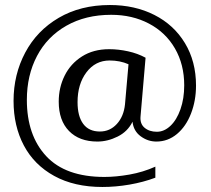

<svg xmlns="http://www.w3.org/2000/svg" viewBox="-20 -689 842 765"><path d="M34 -287Q34 -392 80.5 -479.5Q127 -567 214 -618Q301 -669 418 -669Q517 -669 595 -629.5Q673 -590 717 -517Q761 -444 761 -348Q761 -288 741 -236.5Q721 -185 685 -155Q649 -125 603 -125Q569 -125 540.5 -146Q512 -167 508 -204Q489 -165 449 -145Q409 -125 368 -125Q296 -125 255 -167Q214 -209 214 -284Q214 -340 237.5 -387.5Q261 -435 306.5 -464Q352 -493 415 -493Q452 -493 490.5 -484.5Q529 -476 560 -459L540 -226Q537 -196 556 -180Q575 -164 605 -164Q634 -164 659 -187.5Q684 -211 699 -253.5Q714 -296 714 -349Q714 -432 677 -496Q640 -560 573.5 -595Q507 -630 423 -630Q321 -630 244.5 -586.5Q168 -543 127.5 -466Q87 -389 87 -291Q87 -150 164 -67Q241 16 396 16Q442 16 496 6.5Q550 -3 599 -25V19Q551 37 496 46.5Q441 56 388 56Q276 56 196 12Q116 -32 75 -109.5Q34 -187 34 -287ZM478 -273 492 -433Q458 -448 417 -448Q360 -448 324.5 -401Q289 -354 289 -282Q289 -226 311.5 -195.5Q334 -165 378 -165Q418 -165 445.5 -195Q473 -225 478 -273Z"/></svg>

Font: TavirajRegular
Style: Regular
Weight: 400
Designer: Katatrad Team
Foundry: CadsonDemak
Version: Version 1.001